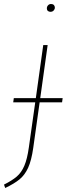

<svg xmlns="http://www.w3.org/2000/svg" viewBox="-48 -744 355 959"><path d="M262 -233H150L118 -5Q109 58 92.5 94Q76 130 50 151.5Q24 173 -22 195L-28 178Q12 158 35.5 138Q59 118 73.5 84Q88 50 96 -7L128 -233H18L21 -254H131L168 -519H190L153 -254H265ZM186 -702Q186 -711 192 -717.5Q198 -724 207 -724Q216 -724 221 -719Q226 -714 226 -706Q226 -698 220 -691.5Q214 -685 204 -685Q196 -685 191 -689.5Q186 -694 186 -702Z"/></svg>

Font: Fira Sans Thin
Style: Italic
Weight: 250
Italic angle: -8°
Designer: Carrois Corporate & Edenspiekermann AG
Foundry: Carrois Corporate GbR & Edenspiekermann AG
Version: Version 4.203